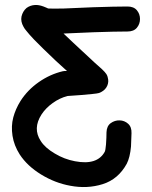

<svg xmlns="http://www.w3.org/2000/svg" viewBox="-20 -551 606 768"><path d="M261 192Q329 205 391 185.5Q453 166 487 104Q500 79 504 35Q504 33 506 -18Q507 -43 492.5 -56Q478 -69 458.5 -69.5Q439 -70 423 -58.5Q407 -47 406 -22Q406 -18 405.5 0.5Q405 19 404 27Q402 50 399 56Q369 111 280 94Q237 86 199 63Q160 40 143 13Q110 -37 146 -93Q163 -119 191 -139Q219 -159 250 -167L264 -168Q287 -170 306 -171Q333 -173 349 -175Q359 -176 366 -177Q372 -178 376 -179Q381 -181 385 -183Q402 -192 409 -208Q416 -224 411 -241Q410 -247 407 -252Q405 -256 402 -259Q401 -261 399 -263L387 -275L358 -301L272 -381L234 -417H238Q266 -418 354 -422Q441 -425 490 -425Q515 -425 527.5 -440Q540 -455 540 -475Q540 -495 527.5 -510Q515 -525 490 -525Q441 -525 352 -522L236 -517Q189 -516 174 -517Q172 -517 165 -520.5Q158 -524 154 -525Q135 -532 120 -531Q101 -530 86 -519Q71 -506 66 -485Q62 -465 74 -444Q78 -436 86 -427Q96 -414 116 -393Q147 -361 203 -308L248 -267H238L231 -266Q180 -254 135 -222.5Q90 -191 62 -147Q42 -115 33 -81Q24 -47 30 -8Q36 31 59 67Q89 113 144.5 147Q200 181 261 192Z"/></svg>

Font: Balsamiq Sans
Style: Regular
Weight: 400
Designer: Michael Angeles
Foundry: Balsamiq SRL
Version: Version 1.020; ttfautohint (v1.8.4.7-5d5b);gftools[0.9.26]